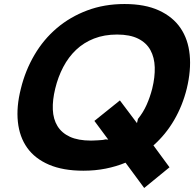

<svg xmlns="http://www.w3.org/2000/svg" viewBox="-20 -840 975 956"><path d="M824 -7 698 96 605 -30Q559 -11 506.5 -0.5Q454 10 395 10Q294 10 224 -20Q154 -50 115.5 -104Q77 -158 69 -233.5Q61 -309 84 -399Q106 -489 151.5 -566.5Q197 -644 263 -700Q329 -756 414 -788Q499 -820 600 -820Q702 -820 771.5 -788Q841 -756 879 -700Q917 -644 924.5 -567Q932 -490 910 -399Q889 -314 847 -242Q805 -170 744 -116ZM738 -399Q752 -456 750.5 -505Q749 -554 729 -590.5Q709 -627 668 -647.5Q627 -668 563 -668Q499 -668 448 -648Q397 -628 359 -592Q321 -556 295 -506.5Q269 -457 255 -399Q241 -342 243 -294.5Q245 -247 266 -212.5Q287 -178 328 -159Q369 -140 433 -140Q439 -140 449 -140.5Q459 -141 469.5 -141.5Q480 -142 489.5 -143Q499 -144 504 -146L519 -145L450 -238L577 -340L662 -227L667 -248Q693 -280 710 -318Q727 -356 738 -399Z"/></svg>

Font: TypoPRO Sinkin Sans
Style: 700 Bold Italic
Weight: 700
Italic angle: -112°
Designer: Keith Bates
Foundry: K-Type
Version: Sinkin Sans (version 1.0)  by Keith Bates   •   © 2014   www